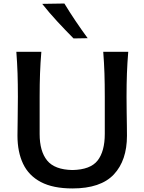

<svg xmlns="http://www.w3.org/2000/svg" viewBox="-20 -1062 824 1095"><path d="M393.1 12.7Q282.7 12.7 213.4 -23.7Q144 -60.1 111.8 -127.7Q79.6 -195.3 79.6 -288.6Q79.6 -321.3 80.8 -383.3Q82 -445.3 82 -510.7Q82 -583.5 80.1 -643.1Q78.1 -702.6 73.2 -766.6H215.8Q210.4 -702.6 208.3 -643.1Q206.1 -583.5 206.1 -510.7V-297.9Q206.1 -199.2 248.8 -146.7Q291.5 -94.2 393.1 -92.3Q495.6 -94.2 536.6 -146.5Q577.6 -198.7 577.6 -298.8V-510.7Q577.6 -583.5 575.7 -643.1Q573.7 -702.6 568.8 -766.6H711.4Q706.1 -702.6 703.9 -643.1Q701.7 -583.5 701.7 -510.7Q701.7 -467.3 702.4 -424.1Q703.1 -380.9 703.6 -345.2Q704.1 -309.6 704.1 -288.1Q704.1 -147 629.2 -67.1Q554.2 12.7 393.1 12.7ZM399.4 -842.8Q351.6 -891.1 306.2 -940.2Q260.7 -989.3 220.7 -1040L347.2 -1042Q377.4 -992.2 410.6 -942.9Q443.8 -893.6 480 -844.2Z"/></svg>

Font: Pinar DS4-Medium
Style: Regular
Weight: 500
Designer: Amin Abedi
Version: Version 2.000